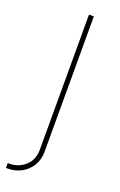

<svg xmlns="http://www.w3.org/2000/svg" viewBox="-159 -588 524 835"><g transform="rotate(20 103.0 -171.0)"><path d="M99.6 -545.9H122.1V79.1Q122.1 117.7 104.7 145.8Q87.4 173.8 59.1 189Q30.8 204.1 -2.9 204.1H-11.7V181.6H-2.9Q37.6 181.6 68.6 154.3Q99.6 127 99.6 79.1Z"/></g></svg>

Font: Inter Thin
Style: Regular
Weight: 250
Designer: Rasmus Andersson
Foundry: rsms
Version: Version 4.001;git-66647c0bb